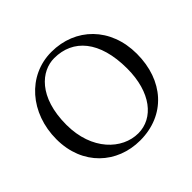

<svg xmlns="http://www.w3.org/2000/svg" viewBox="-162 -835 1022 1022"><g transform="rotate(-45 349.0 -324.0)"><path d="M334 -624C475 -624 570 -518 570 -310C570 -131 482 -24 368 -24C248 -24 129 -135 129 -327C129 -537 238 -624 334 -624ZM662 -329C662 -527 527 -658 347 -658C168 -658 37 -506 37 -310C37 -113 176 10 348 10C539 10 662 -129 662 -329Z"/></g></svg>

Font: Linux Libertine O C
Style: Regular
Weight: 400
Designer: Philipp H. Poll
Foundry: Philipp H. Poll
Version: Version 4.0.3